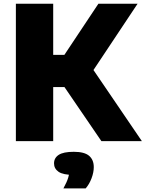

<svg xmlns="http://www.w3.org/2000/svg" viewBox="-20 -760 784 1034"><path d="M526 0 268.5 -377 510 -740H721L464.5 -354.5L469 -404L744 0ZM65.5 0V-740H266.5V0ZM239 -291V-464.5H348V-291ZM321.5 254.5Q340.5 220 347.5 196.2Q354.5 172.5 354.5 146.5L391 182H378Q319.5 182 295.2 165Q271 148 271 120Q271 90.5 296.2 74Q321.5 57.5 377.5 57.5Q434.5 57.5 459.8 79Q485 100.5 485 140Q485 168.5 473 200.2Q461 232 441.5 254.5Z"/></svg>

Font: Encode Sans SC SemiExpanded ExtraBold
Style: Regular
Weight: 800
Width: 6
Designer: Multiple Designers
Foundry: Impallari Type
Version: Version 3.002